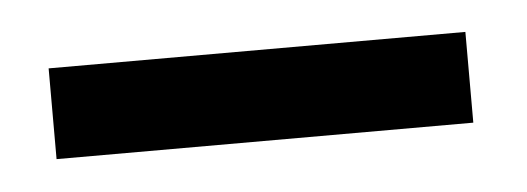

<svg xmlns="http://www.w3.org/2000/svg" viewBox="-24 -718 376 137"><g transform="rotate(-5 164.0 -649.5)"><path d="M13 -617.5V-682.5H311.5V-617.5Z"/></g></svg>

Font: Public Sans Thin
Style: Regular
Weight: 400
Version: Version 2.001